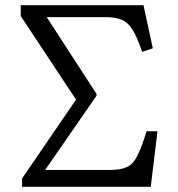

<svg xmlns="http://www.w3.org/2000/svg" viewBox="-20 -720 687 740"><path d="M65 0V-32L273 -336L60 -658V-700H533L569 -534L528 -520Q509 -576 491.5 -604.5Q474 -633 450 -643.5Q426 -654 386 -654H160L352 -358V-351L154 -65H402Q444 -65 468 -75.5Q492 -86 508.5 -118Q525 -150 545 -214H587L561 0Z"/></svg>

Font: Literata 12pt Light
Style: Regular
Weight: 300
Designer: Latin by Veronika Burian and Jose Scaglione. Greek by Irene Vlachou. Cyrillic by Vera Evstafieva.
Foundry: TypeTogether
Version: Version 3.002